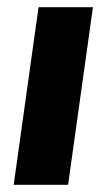

<svg xmlns="http://www.w3.org/2000/svg" viewBox="-20 -513 298 533"><path d="M18 0 87 -493H238L169 0Z"/></svg>

Font: Hanken Grotesk Black
Style: Italic
Weight: 900
Italic angle: -8°
Designer: Alfredo Marco Pradil
Foundry: Hanken Design Co.
Version: Version 3.013